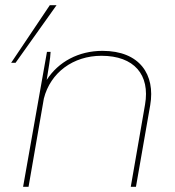

<svg xmlns="http://www.w3.org/2000/svg" viewBox="-20 -720 675 740"><path d="M69 0H90L149 -340C174 -440 262 -505 371 -505C497 -505 559 -432 539 -317L484 0H504L559 -315C579 -432 519 -524 375 -524C283 -524 205 -482 160 -412C167 -458 174 -493 175 -520H161ZM23 -478H40L198 -700H172Z"/></svg>

Font: Fixel Display 20240404 Thin
Style: Italic
Weight: 100
Italic angle: -10°
Designer: AlfaBravo + MacPaw
Foundry: Kyrylo Tkachov, Marchela Mozhyna, Serhii Makarenko, Maria Weinstein, Zakhar Kryvoshyya
Version: Version 1.211;Glyphs 3.2 (3225)